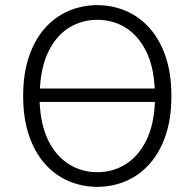

<svg xmlns="http://www.w3.org/2000/svg" viewBox="-20 -718 756 746"><path d="M70 -345Q70 -432 92.5 -498Q115 -564 154.5 -608.5Q194 -653 246.5 -675.5Q299 -698 358 -698Q417 -698 469.5 -675.5Q522 -653 561.5 -608.5Q601 -564 623.5 -498Q646 -432 646 -345Q646 -258 623.5 -192Q601 -126 561.5 -81.5Q522 -37 469.5 -14.5Q417 8 358 8Q299 8 246.5 -14.5Q194 -37 154.5 -81.5Q115 -126 92.5 -192Q70 -258 70 -345ZM134 -322Q138 -231 168.5 -170.5Q199 -110 248.5 -79.5Q298 -49 358 -49Q418 -49 467.5 -79.5Q517 -110 547.5 -170.5Q578 -231 582 -322ZM135 -374H581Q577 -463 546 -522.5Q515 -582 466.5 -611.5Q418 -641 358 -641Q299 -641 250 -611.5Q201 -582 170.5 -522.5Q140 -463 135 -374Z"/></svg>

Font: Radio Canada Light
Style: Regular
Weight: 300
Designer: Charles Daoud, Etienne Aubert Bonn, Alexandre Saumier Demers, Jacques Le Bailly
Foundry: Radio-Canada
Version: Version 2.104;gftools[0.9.28.dev5+ged2979d]